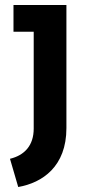

<svg xmlns="http://www.w3.org/2000/svg" viewBox="-20 -527 354 769"><path d="M20 109 53 222C150 205 246 140 246 -14V-507H34V-400H115V-12C115 56 78 95 20 109Z"/></svg>

Font: Finlandica SemiBold
Style: Regular
Weight: 600
Designer: Niklas Ekholm, Juho Hiilivirta, Jaakko Suomalainen
Foundry: Helsinki Type Studio
Version: Version 2.000;Glyphs 3.2 (3202)